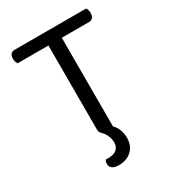

<svg xmlns="http://www.w3.org/2000/svg" viewBox="-192 -713 906 1006"><g transform="rotate(-30 261.5 -209.5)"><path d="M261 -539 256 -608H489Q492 -604 495 -595Q498 -586 498 -576Q498 -560 490 -549.5Q482 -539 467 -539ZM263 -608 268 -539H34Q31 -544 28 -553Q25 -562 25 -572Q25 -589 33 -598.5Q41 -608 56 -608ZM221 -566H302V-2Q297 0 286.5 2.5Q276 5 265 5Q243 5 232 -4Q221 -13 221 -32ZM234 -2 284 -17Q312 2 324 28Q336 54 336 85Q336 133 306 161Q276 189 228 189Q203 189 189.5 179.5Q176 170 176 153Q176 139 182 129H197Q233 129 249.5 113.5Q266 98 266 72Q266 55 258.5 35Q251 15 234 -2Z"/></g></svg>

Font: Baloo Bhaina 2
Style: Regular
Weight: 400
Designer: Yesha Goshar, Manish Minz, Shuchita Grover and Ek Type
Foundry: Ek Type
Version: Version 1.700